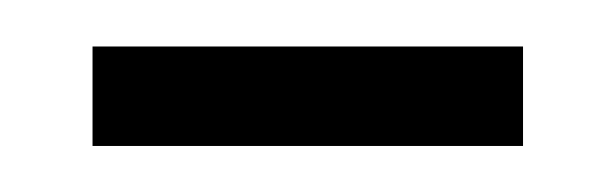

<svg xmlns="http://www.w3.org/2000/svg" viewBox="-20 39 266 83"><path d="M20 59.1H206.1V102.1H20Z"/></svg>

Font: Linden Hill
Style: Regular
Weight: 400
Version: Version 1.202